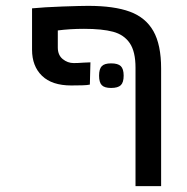

<svg xmlns="http://www.w3.org/2000/svg" viewBox="-20 -636 640 656"><path d="M530.5 0V-402Q530.5 -483 504.2 -529.5Q478 -576 424 -596Q370 -616 281 -616Q258 -616 194 -613.8Q130 -611.5 89.5 -607.5V-466Q89.5 -410 123.5 -377Q157.5 -344 223.5 -344Q243 -344 261 -344.5Q279 -345 287 -347L289 -423L265.5 -422Q247 -420.5 232 -420.5Q211 -420.5 194.2 -434.2Q177.5 -448 177.5 -473.5V-532Q219.5 -537.5 267 -537.5Q329.5 -537.5 366.5 -527.5Q403.5 -517.5 423.2 -488.8Q443 -460 443 -404.5V0ZM318.5 -377.5Q318.5 -400.5 327.8 -410Q337 -419.5 359.5 -419.5Q383 -419.5 392.8 -410Q402.5 -400.5 402.5 -377.5Q402.5 -354.5 392.8 -345Q383 -335.5 359.5 -335.5Q337 -335.5 327.8 -345Q318.5 -354.5 318.5 -377.5Z"/></svg>

Font: JuliaMono Medium
Style: Regular
Weight: 500
Monospace: yes
Designer: cormullion
Foundry: corm
Version: Version 0.054; ttfautohint (v1.8.4)